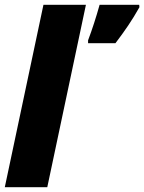

<svg xmlns="http://www.w3.org/2000/svg" viewBox="-23 -780 601 800"><path d="M458 -600Q487 -638 511 -673.5Q535 -709 558 -750L557 -760H392Q370 -681 344 -612V-600ZM174 0 335 -760H158L-3 0Z"/></svg>

Font: Noto Sans Display SemiCondensed Black
Style: Italic
Weight: 900
Width: 4
Designer: Monotype Design team
Foundry: Monotype Imaging Inc.
Version: 1.000